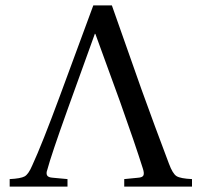

<svg xmlns="http://www.w3.org/2000/svg" viewBox="-20 -694 769 714"><path d="M694 -28V0H442V-28L493 -33Q510 -34 513.5 -42Q517 -50 511 -68Q483 -157 426 -317L335 -567L333 -569L232 -289Q170 -116 156 -63Q151 -50 155 -42Q159 -34 177 -33L231 -28V0H16V-28Q57 -30 71.5 -38Q86 -46 100 -79Q136 -157 203 -338L327 -674H396L506 -362Q555 -226 608 -86Q622 -48 636.5 -39Q651 -30 694 -28Z"/></svg>

Font: Linguistics Pro
Style: Regular
Weight: 400
Designer: Stefan Peev, Context Ltd
Foundry: Stefan Peev, Context Ltd
Version: Version 001.000